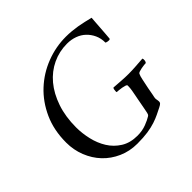

<svg xmlns="http://www.w3.org/2000/svg" viewBox="-166 -851 1037 1037"><g transform="rotate(-45 352.0 -333.0)"><path d="M463 -674Q386 -674 313.5 -646Q241 -618 184.5 -565.5Q128 -513 94 -438Q60 -363 60 -268Q60 -212 80 -161.5Q100 -111 135.5 -73.5Q171 -36 220.5 -14Q270 8 328 8Q375 8 408.5 3Q442 -2 467.5 -10.5Q493 -19 512.5 -28.5Q532 -38 550 -47Q564 -54 568 -59Q572 -64 572 -69Q572 -78 570 -86.5Q568 -95 570 -105Q571 -109 573 -119Q575 -129 577 -140.5Q579 -152 581 -162.5Q583 -173 584 -177Q589 -200 593 -220Q597 -240 603 -252Q605 -256 614 -259Q623 -262 633.5 -264Q644 -266 654 -267Q664 -268 668 -268Q673 -273 674 -283Q675 -293 672 -298Q643 -296 615.5 -294Q588 -292 561 -292Q534 -292 507 -294Q480 -296 451 -298Q448 -296 446.5 -289Q445 -282 445 -276Q445 -273 445 -271.5Q445 -270 446 -268Q450 -268 461 -267Q472 -266 483.5 -264Q495 -262 504 -259Q513 -256 513 -252V-245Q513 -232 510 -214.5Q507 -197 503 -177Q503 -177 500.5 -164.5Q498 -152 495 -135Q492 -118 488.5 -100.5Q485 -83 483 -73Q482 -68 480 -63.5Q478 -59 473 -56Q456 -45 426 -33.5Q396 -22 359 -22Q304 -22 265 -46.5Q226 -71 202 -109.5Q178 -148 167 -195.5Q156 -243 156 -288Q156 -370 178.5 -436Q201 -502 239.5 -548Q278 -594 330 -618.5Q382 -643 441 -643Q473 -643 500.5 -633Q528 -623 548 -604Q568 -585 580 -559Q592 -533 592 -500Q598 -497 604 -496Q610 -495 615 -495Q618 -495 620.5 -496.5Q623 -498 623 -500Q624 -511 625.5 -530.5Q627 -550 628.5 -571.5Q630 -593 631.5 -614Q633 -635 634 -648Q613 -653 592 -658Q571 -663 549.5 -666.5Q528 -670 506.5 -672Q485 -674 463 -674Z"/></g></svg>

Font: Vermiglione
Style: Italic
Weight: 400
Italic angle: -11°
Version: Version 1.105